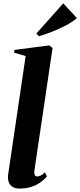

<svg xmlns="http://www.w3.org/2000/svg" viewBox="-20 -1080 466 1112"><path d="M178.5 -87.5Q178 -69.5 182.8 -63.8Q187.5 -58 195.5 -58Q204 -58 215.8 -63.2Q227.5 -68.5 240 -82L252 -58.5Q232.5 -36 208.2 -20Q184 -4 155.2 4Q126.5 12 93 12Q73 12 58 5Q43 -2 34.5 -16.5Q26 -31 26 -55Q26 -59.5 27 -67.2Q28 -75 29.5 -85.2Q31 -95.5 32.5 -105.5L128.5 -755.5L61.5 -775L64 -791L265 -817L284.5 -802.5ZM205.5 -870 190.5 -886 346.5 -1060.5 425.5 -975Q396.5 -951 359 -931.5Q321.5 -912 282 -896.5Q242.5 -881 205.5 -870Z"/></svg>

Font: Merriweather 144pt ExtraBold
Style: Italic
Weight: 800
Italic angle: -7.8°
Version: Version 2.101